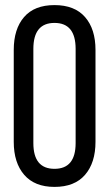

<svg xmlns="http://www.w3.org/2000/svg" viewBox="-20 -727 429 754"><path d="M34 -170V-531Q34 -613 74.5 -660Q115 -707 194 -707Q273 -707 314 -660Q355 -613 355 -531V-170Q355 -88 314 -40.5Q273 7 194 7Q116 7 75 -40.5Q34 -88 34 -170ZM111 -535V-165Q111 -64 194 -64Q277 -64 277 -165V-535Q277 -637 194 -637Q111 -637 111 -535Z"/></svg>

Font: TypoPRO Bebas Neue
Style: Regular
Weight: 400
Designer: Ryoichi Tsunekawa
Foundry: Ryoichi Tsunekawa
Version: Version 001.003